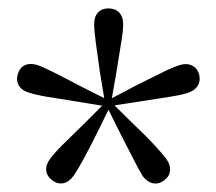

<svg xmlns="http://www.w3.org/2000/svg" viewBox="-20 -835 518 460"><path d="M231.9 -586.9 219.6 -660.5Q213.7 -701.1 209.7 -731.4Q205.6 -761.6 205.6 -777.6Q205.6 -795.1 214.8 -805Q223.9 -814.9 239.5 -814.9Q256 -814.9 265.5 -805Q275.1 -795.1 275.1 -777.6Q275.1 -760.8 270 -730.7Q264.8 -700.7 258.6 -660.5L245.8 -586.9ZM236.9 -579.8 163.5 -591.8Q123.1 -598.2 93.6 -603Q64.1 -607.9 47.5 -613.7Q31.8 -618.5 25 -630.4Q18.1 -642.3 22.7 -657.8Q27.6 -673.5 40.2 -679Q52.8 -684.6 70.3 -678.9Q84.9 -673.7 112.3 -659.9Q139.8 -646.1 175.7 -627L242.1 -593.7ZM245.1 -582.6 212.4 -516.3Q194.6 -480.3 180.1 -453.6Q165.5 -426.9 155.7 -413.1Q145.7 -399.1 131.9 -396.1Q118.1 -393.2 105.6 -402.8Q92.5 -412.3 90.8 -426Q89.1 -439.7 99.7 -454Q109.2 -467.4 131.2 -489.2Q153.2 -511.1 181.8 -538.8L233.9 -590.9ZM245.1 -591.7 298.5 -538.8Q327.6 -511.7 348.3 -489.3Q369 -467 378.8 -453.8Q388.8 -439.5 387.4 -425.9Q386 -412.3 373.2 -402.8Q360.6 -393.2 346.7 -395.9Q332.8 -398.6 322 -412.9Q313.6 -426.5 299.7 -453.8Q285.9 -481.1 267.2 -517.3L233.9 -584.2ZM236.9 -593.7 303.2 -628.8Q340.2 -647.1 366.9 -660.5Q393.7 -673.9 409.5 -678.7Q426.2 -684.4 439.2 -678.4Q452.2 -672.5 456.8 -657.8Q461 -642.3 454.2 -630.3Q447.3 -618.3 430.6 -612.7Q415.6 -607.5 385.4 -602.9Q355.3 -598.4 314.7 -591.8L242.1 -580.6Z"/></svg>

Font: Source Han Serif JP VF
Style: Regular
Weight: 250
Designer: Ryoko NISHIZUKA 西塚涼子 (kana & ideographs); Frank Grießhammer (Latin, Greek & Cyrillic); Wenlong ZHANG 张文龙 (bopomofo); San
Foundry: Adobe
Version: Version 2.001;hotconv 1.1.0;makeotfexe 2.6.0